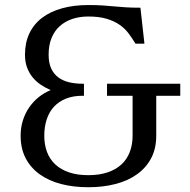

<svg xmlns="http://www.w3.org/2000/svg" viewBox="-20 -747 770 777"><path d="M337.4 -680.2Q301.8 -680.2 272.2 -670.2Q242.7 -660.2 221.4 -640.9Q200.2 -621.6 188.5 -592.8Q176.8 -564 176.8 -525.9Q176.8 -492.7 187 -470.2Q197.3 -447.8 215.6 -434.1Q233.9 -420.4 258.8 -414.3Q283.7 -408.2 313 -408.2H319.8V-359.4H313Q275.9 -359.4 247.1 -347.9Q218.3 -336.4 198.7 -315.4Q179.2 -294.4 169.2 -264.4Q159.2 -234.4 159.2 -197.8Q159.2 -161.1 170.4 -131.6Q181.6 -102.1 204.1 -81.3Q226.6 -60.5 260 -49.3Q293.5 -38.1 337.4 -38.1Q381.3 -38.1 415 -49.3Q448.7 -60.5 471.2 -81.3Q493.7 -102.1 505.1 -131.6Q516.6 -161.1 516.6 -197.8V-359.4H413.1V-408.2H709.5V-359.4H612.3V-197.8Q612.3 -145.5 591.6 -106.4Q570.8 -67.4 533.9 -41.3Q497.1 -15.1 446.8 -2.2Q396.5 10.7 337.4 10.7Q277.8 10.7 227.8 -2.2Q177.7 -15.1 141.1 -41.3Q104.5 -67.4 84 -106.4Q63.5 -145.5 63.5 -197.8Q63.5 -230.5 72.5 -259.3Q81.5 -288.1 97.9 -312Q114.3 -335.9 136.5 -353.8Q158.7 -371.6 185.1 -382.3Q163.6 -391.6 144.8 -404.3Q126 -417 111.8 -434.3Q97.7 -451.7 89.4 -474.1Q81.1 -496.6 81.1 -525.9Q81.1 -574.2 98.9 -611.8Q116.7 -649.4 150.1 -674.8Q183.6 -700.2 231 -713.4Q278.3 -726.6 337.4 -726.6Q372.1 -726.6 395.8 -724.9Q419.4 -723.1 441.4 -721.2Q463.4 -719.2 487.8 -717.5Q512.2 -715.8 548.3 -715.8L564.5 -570.3H528.3Q515.1 -592.3 500 -612.3Q484.9 -632.3 463.1 -647.2Q441.4 -662.1 411.1 -671.1Q380.9 -680.2 337.4 -680.2Z"/></svg>

Font: Arian Grqi
Style: Regular
Weight: 400
Designer: Ruben Hakobyan (Tarumian)
Foundry: Ruben Hakobyan (Tarumian)
Version: Version 1.003